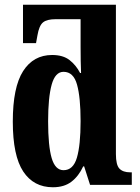

<svg xmlns="http://www.w3.org/2000/svg" viewBox="-20 -780 589 810"><path d="M203 10Q122 10 78 -56.5Q34 -123 34 -267Q34 -412 77.5 -480Q121 -548 200 -548Q246 -548 273.5 -526.5Q301 -505 318 -472H322Q321 -488 320.5 -522.5Q320 -557 320 -583V-699H214Q178 -699 161.5 -685.5Q145 -672 138 -631L132 -598H77V-760H469V-130Q469 -84 484 -68.5Q499 -53 529 -53H536V0H360L335 -78H331Q312 -37 281.5 -13.5Q251 10 203 10ZM248 -62Q289 -62 304.5 -115Q320 -168 320 -269Q320 -369 305 -423Q290 -477 248 -477Q213 -477 198 -423Q183 -369 183 -268Q183 -164 198 -113Q213 -62 248 -62Z"/></svg>

Font: Noto Serif ExtraCondensed ExtraBold
Style: Regular
Weight: 800
Width: 2
Designer: Monotype Design Team
Foundry: Monotype Imaging Inc.
Version: Version 2.013; ttfautohint (v1.8.4.7-5d5b)